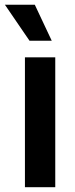

<svg xmlns="http://www.w3.org/2000/svg" viewBox="-39 -777 313 797"><path d="M64.5 0V-539.1H190.4V0ZM83.5 -607.9 -18.6 -757.3H105.5L175.8 -607.9Z"/></svg>

Font: Inter 18pt SemiBold
Style: Regular
Weight: 600
Designer: Rasmus Andersson
Foundry: rsms
Version: Version 4.001;git-66647c0bb